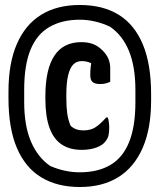

<svg xmlns="http://www.w3.org/2000/svg" viewBox="-20 -735 640 770"><path d="M300 -715Q393 -715 456.5 -675.5Q520 -636 553 -556.5Q586 -477 586 -358V-332Q586 -219 552 -141.5Q518 -64 454.5 -24.5Q391 15 300 15Q210 15 146 -23.5Q82 -62 48 -141Q14 -220 14 -342V-368Q14 -482 48 -559.5Q82 -637 145.5 -676Q209 -715 300 -715ZM300 -656Q229 -656 178.5 -627Q128 -598 102.5 -536Q77 -474 77 -375V-326Q77 -230 104.5 -166.5Q132 -103 182 -69Q213 -56 242 -50Q271 -44 300 -44Q372 -44 422 -73Q472 -102 497.5 -164.5Q523 -227 523 -325V-374Q523 -468 497 -531Q471 -594 421 -628Q391 -642 360.5 -649Q330 -656 300 -656ZM306 -566Q334 -566 354 -558Q374 -550 391 -533Q408 -516 415 -498.5Q422 -481 422 -464Q422 -450 422 -435.5Q422 -421 422 -407Q413 -403 404 -400.5Q395 -398 381 -398Q362 -398 352 -405.5Q342 -413 342 -434Q342 -450 343.5 -465Q345 -480 351 -510L372 -467Q345 -483 333 -486.5Q321 -490 308 -490Q287 -490 273.5 -476Q260 -462 253 -432Q246 -402 246 -355V-344Q246 -307 249.5 -281Q253 -255 263 -231Q273 -221 286 -216.5Q299 -212 314 -212Q344 -212 363.5 -225Q383 -238 406 -264H412Q415 -257 416.5 -245.5Q418 -234 418 -223Q418 -207 415.5 -193.5Q413 -180 402 -167Q392 -153 367 -143.5Q342 -134 307 -134Q260 -134 227.5 -155.5Q195 -177 178.5 -222.5Q162 -268 162 -338V-349Q162 -457 198 -511.5Q234 -566 306 -566Z"/></svg>

Font: Recursive Monospace Casual
Style: Bold
Weight: 700
Version: Version 1.047